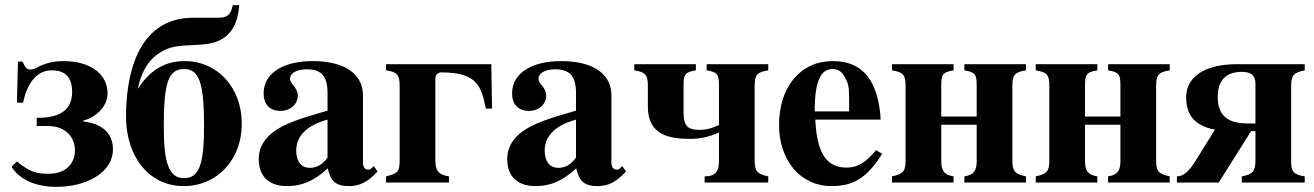

<svg xmlns="http://www.w3.org/2000/svg" viewBox="-20 -711 5120 748"><path d="M46 -311H70C85 -386 123 -437 181 -437C218 -437 261 -425 261 -352C261 -314 246 -291 229 -278C205 -260 175 -252 123 -252V-220H167C238 -220 272 -174 272 -125C272 -79 242 -34 169 -34C122 -34 96 -41 46 -82L25 -61C59 -8 124 17 200 17C310 17 420 -34 420 -130C420 -214 344 -234 304 -238V-241C357 -255 399 -298 399 -347C399 -421 335 -473 226 -473C193 -473 158 -466 126 -449C115 -443 108 -440 98 -440C85 -440 78 -447 68 -471H50Z M887 -691C879 -653 865 -642 832 -642H734C508 -642 471 -404 471 -257C471 -101 560 14 696 14C825 14 922 -88 922 -229C922 -371 826 -473 700 -473C650 -473 578 -460 518 -366H517C536 -455 578 -501 638 -523C692 -542 772 -528 827 -550C900 -579 909 -654 912 -691ZM697 -442C756 -442 775 -389 775 -218C775 -69 755 -17 697 -17C639 -17 618 -73 618 -218C618 -389 636 -442 697 -442Z M1436 -64 1426 -54C1423 -51 1420 -50 1415 -50C1401 -50 1394 -61 1394 -78V-339C1394 -425 1320 -473 1198 -473C1085 -473 1007 -427 1007 -347C1007 -305 1031 -279 1072 -279C1112 -279 1140 -305 1140 -339C1140 -353 1134 -365 1121 -381C1112 -391 1110 -398 1110 -404C1110 -428 1139 -441 1175 -441C1234 -441 1256 -412 1256 -348V-280C1140 -247 1093 -229 1055 -204C1010 -174 988 -136 988 -92C988 -18 1034 14 1098 14C1156 14 1202 -5 1257 -55C1268 -4 1290 14 1339 14C1382 14 1413 -2 1451 -43ZM1256 -97C1234 -66 1210 -57 1186 -57C1156 -57 1134 -80 1134 -124C1134 -182 1176 -223 1256 -245Z M1676 -402C1676 -421 1686 -429 1700 -429C1844 -429 1855 -370 1873 -288H1897L1894 -461H1484V-437C1528 -431 1537 -418 1537 -376V-88C1537 -42 1530 -35 1484 -24V0H1729V-24C1694 -29 1676 -42 1676 -85Z M2404 -64 2394 -54C2391 -51 2388 -50 2383 -50C2369 -50 2362 -61 2362 -78V-339C2362 -425 2288 -473 2166 -473C2053 -473 1975 -427 1975 -347C1975 -305 1999 -279 2040 -279C2080 -279 2108 -305 2108 -339C2108 -353 2102 -365 2089 -381C2080 -391 2078 -398 2078 -404C2078 -428 2107 -441 2143 -441C2202 -441 2224 -412 2224 -348V-280C2108 -247 2061 -229 2023 -204C1978 -174 1956 -136 1956 -92C1956 -18 2002 14 2066 14C2124 14 2170 -5 2225 -55C2236 -4 2258 14 2307 14C2350 14 2381 -2 2419 -43ZM2224 -97C2202 -66 2178 -57 2154 -57C2124 -57 2102 -80 2102 -124C2102 -182 2144 -223 2224 -245Z M2781 -85C2781 -47 2771 -24 2725 -24V0H2973V-24C2928 -33 2920 -45 2920 -88V-376C2920 -419 2929 -430 2973 -437V-461H2733V-437C2777 -430 2781 -419 2781 -376V-224C2768 -218 2741 -205 2705 -205C2655 -205 2643 -225 2643 -274V-376C2643 -419 2647 -430 2691 -437V-461H2451V-437C2495 -430 2504 -419 2504 -377V-295C2504 -183 2590 -170 2670 -170C2703 -170 2736 -175 2781 -195Z M3393 -126C3352 -77 3321 -58 3278 -58C3180 -58 3162 -150 3156 -245H3411C3407 -319 3389 -382 3352 -423C3323 -455 3282 -473 3224 -473C3099 -473 3015 -373 3015 -224C3015 -87 3098 14 3219 14C3304 14 3357 -17 3417 -112ZM3154 -277C3154 -397 3178 -442 3224 -442C3253 -442 3265 -425 3279 -395C3288 -376 3288 -355 3288 -303V-277Z M3785 -84C3785 -47 3774 -29 3737 -24V0H3977V-24C3932 -33 3924 -45 3924 -87V-376C3924 -419 3933 -430 3977 -437V-461H3737V-437C3781 -430 3785 -419 3785 -376V-257H3647V-376C3647 -419 3651 -430 3695 -437V-461H3455V-437C3499 -430 3508 -419 3508 -376V-87C3508 -45 3500 -33 3455 -24V0H3695V-24C3658 -29 3647 -47 3647 -84V-225H3785Z M4345 -84C4345 -47 4334 -29 4297 -24V0H4537V-24C4492 -33 4484 -45 4484 -87V-376C4484 -419 4493 -430 4537 -437V-461H4297V-437C4341 -430 4345 -419 4345 -376V-257H4207V-376C4207 -419 4211 -430 4255 -437V-461H4015V-437C4059 -430 4068 -419 4068 -376V-87C4068 -45 4060 -33 4015 -24V0H4255V-24C4218 -29 4207 -47 4207 -84V-225H4345Z M4871 -85C4871 -42 4858 -31 4818 -24V0H5063V-24C5019 -31 5010 -42 5010 -85V-374C5010 -416 5018 -428 5063 -437V-461H4800C4665 -461 4601 -406 4601 -333C4601 -281 4618 -224 4712 -206V-204L4638 -85C4618 -53 4596 -24 4565 -24V0H4728L4854 -200H4871ZM4871 -230H4841C4761 -230 4724 -263 4724 -333C4724 -401 4759 -431 4818 -431C4852 -431 4871 -419 4871 -386Z"/></svg>

Font: XITS Math
Style: Bold
Weight: 700
Designer: MicroPress Inc., with final additions and corrections provided by Coen Hoffman, Elsevier (retired)
Version: Version 1.105